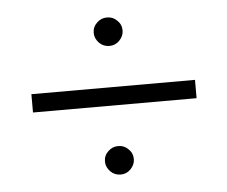

<svg xmlns="http://www.w3.org/2000/svg" viewBox="-38 -545 556 470"><g transform="rotate(-5 240.5 -310.0)"><path d="M216 -443Q205 -454 205 -468Q205 -483 216 -493Q226 -503 241 -503Q255 -503 265 -493Q276 -483 276 -468Q276 -454 265 -443Q255 -433 241 -433Q226 -433 216 -443ZM40 -332H442V-287H40ZM216 -127Q205 -138 205 -152Q205 -167 216 -177Q226 -187 241 -187Q255 -187 265 -177Q276 -167 276 -152Q276 -138 265 -127Q255 -117 241 -117Q226 -117 216 -127Z"/></g></svg>

Font: Cinzel(RUS BY LYAJKA)
Style: Regular
Weight: 400
Designer: Natanael Gama
Version: Version 1.001;PS 001.001;hotconv 1.0.56;makeotf.lib2.0.21325